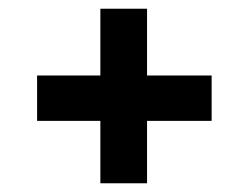

<svg xmlns="http://www.w3.org/2000/svg" viewBox="-20 -489 570 440"><path d="M210 -69V-212H65V-316H210V-469H317V-316H465V-212H317V-69Z"/></svg>

Font: Faustina Light ExtraBold
Style: Regular
Weight: 800
Version: Version 1.200